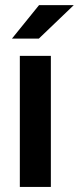

<svg xmlns="http://www.w3.org/2000/svg" viewBox="-20 -741 312 761"><path d="M58.6 -519.5H181.6V0H58.6ZM134.8 -720.7H272.5L133.8 -587.9H27.3Z"/></svg>

Font: Altinn-DIN
Style: DIN-Bold
Weight: 700
Designer: Charles Nix
Foundry: Altinn
Version: Version 2.00